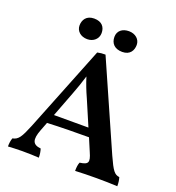

<svg xmlns="http://www.w3.org/2000/svg" viewBox="-151 -975 1010 1099"><g transform="rotate(20 354.0 -425.5)"><path d="M237 -729C275 -729 303 -755 303 -790C303 -826 283 -854 235 -854C188 -854 169 -822 169 -788C169 -755 196 -729 237 -729ZM450 -729C498 -729 515 -762 515 -795C515 -829 486 -854 447 -854C407 -854 379 -832 379 -795C379 -756 403 -729 450 -729ZM680 -50C650 -54 637 -70 600 -152L366 -682C346 -682 334 -681 317 -677L109 -155C77 -77 64 -56 29 -49C23 -33 21 -15 21 3C40 2 74 0 107 0C140 0 186 1 209 3C209 -17 206 -35 201 -50C150 -55 140 -83 165 -148L185 -200C264 -204 357 -205 439 -205L472 -127C497 -71 490 -57 438 -50C432 -36 430 -19 430 3C455 1 529 0 561 0C593 0 661 1 687 3C687 -17 685 -33 680 -50ZM207 -256 265 -408C280 -447 293 -484 306 -527C319 -486 332 -452 352 -408L417 -256Z"/></g></svg>

Font: Vollkorn Semibold
Style: Regular
Weight: 600
Designer: Friedrich Althausen
Foundry: Friedrich Althausen
Version: Version 4.015;PS 004.015;hotconv 1.0.88;makeotf.lib2.5.64775